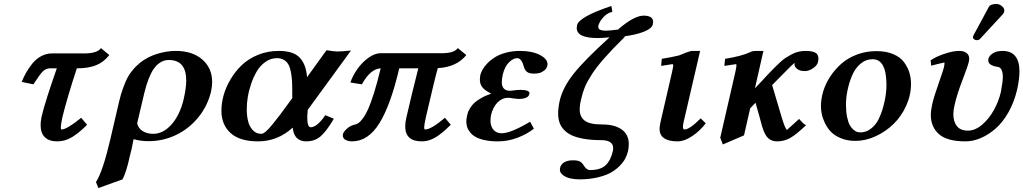

<svg xmlns="http://www.w3.org/2000/svg" viewBox="-20 -702 5170 970"><path d="M241.2 -432.1H405.8Q471.2 -432.1 490.2 -459L532.2 -423.8Q503.4 -387.2 464.6 -372.1Q425.8 -356.9 371.1 -356.9H368.2Q320.3 -211.4 294.9 -108.9Q287.1 -68.8 287.1 -58.1Q287.1 -47.9 291 -47.9Q317.9 -47.9 390.1 -106.9L419.9 -71.8Q380.9 -31.7 345 -9.8Q309.1 12.2 269 12.2Q228 12.2 206.5 -8.8Q185.1 -29.8 185.1 -69.8Q185.1 -86.4 189.9 -111.8Q209 -192.4 267.1 -356.9H233.9Q211.9 -356.9 196.3 -341.3Q180.7 -325.7 148.9 -275.9L89.8 -288.1Q98.6 -311 111.3 -333.7Q124 -356.4 142.6 -379.9Q161.1 -403.3 187 -417.7Q212.9 -432.1 241.2 -432.1Z M907.7 -200.2Q920.9 -257.3 920.9 -294.9Q920.9 -398.9 833 -398.9Q819.8 -398.9 807.9 -395.3Q795.9 -391.6 781.7 -380.9Q767.6 -370.1 755.4 -352.3Q743.2 -334.5 731 -303.7Q718.8 -272.9 709 -231.9L672.9 -79.1Q679.2 -52.7 701.4 -39.3Q723.6 -25.9 753.9 -25.9Q805.2 -25.9 847.2 -74Q889.2 -122.1 907.7 -200.2ZM599.1 204.1 477.1 248 464.8 217.8Q499.5 164.1 537.1 2.9L581.1 -186Q589.8 -224.6 601.1 -254.9Q612.3 -286.1 621.8 -305.2Q631.3 -324.2 645 -341.3Q658.7 -358.4 667 -366.5Q675.3 -374.5 689 -386.2Q726.6 -415.5 774.9 -430.2Q823.2 -444.8 867.7 -444.8Q952.1 -444.8 1002 -401.4Q1051.8 -357.9 1051.8 -288.1Q1051.8 -269 1046.9 -242.2Q1029.3 -167 981.7 -108.9Q934.1 -50.8 868.7 -19.8Q803.2 11.2 731 11.2Q689.9 11.2 654.8 1Q651.9 13.2 647.9 36.1Q646 48.3 635.7 86.9Q619.1 166 599.1 204.1Z M1388.7 -444.8Q1461.9 -444.8 1494.1 -410.9Q1526.4 -377 1531.2 -312L1629.4 -448.2Q1669.4 -441.9 1685.5 -441.9Q1705.6 -441.9 1753.4 -446.8L1534.7 -147Q1532.2 -116.2 1532.2 -111.8Q1532.2 -59.1 1549.3 -59.1Q1582 -59.1 1623.5 -120.1L1666.5 -102.1Q1629.4 -38.6 1599.6 -13.2Q1569.8 12.2 1527.3 12.2Q1465.8 12.2 1458.5 -57.1Q1382.8 12.2 1283.2 12.2Q1191.9 12.2 1145.3 -29.5Q1098.6 -71.3 1098.6 -143.1Q1098.6 -180.2 1109.6 -220.2Q1120.6 -260.3 1144.3 -300.5Q1168 -340.8 1201.2 -372.8Q1234.4 -404.8 1283.2 -424.8Q1332 -444.8 1388.7 -444.8ZM1456.5 -206.1V-241.2Q1456.5 -273.4 1455.1 -296.1Q1453.6 -318.8 1449 -341.6Q1444.3 -364.3 1436 -377.9Q1427.7 -391.6 1413.6 -399.9Q1399.4 -408.2 1379.4 -408.2Q1348.1 -408.2 1321.5 -389.6Q1294.9 -371.1 1277.8 -342.3Q1260.7 -313.5 1248.8 -278.3Q1236.8 -243.2 1231.7 -210.9Q1226.6 -178.7 1226.6 -151.9Q1226.6 -117.7 1233.2 -90.6Q1239.7 -63.5 1256.8 -44.7Q1273.9 -25.9 1300.3 -25.9Q1309.1 -25.9 1323.2 -37.8Q1337.4 -49.8 1359.4 -77.1L1395.5 -123L1437.5 -180.2Z M2210 -433.1Q2275.4 -433.1 2293 -459L2335.9 -423.8Q2286.6 -362.8 2191.9 -357.9Q2180.7 -321.8 2131.3 -108.9Q2123 -69.8 2123 -59.1Q2123 -47.9 2127.9 -47.9Q2158.2 -47.9 2228 -106.9L2257.3 -71.8Q2241.2 -55.7 2229.2 -44.9Q2217.3 -34.2 2196.8 -19Q2176.3 -3.9 2154.5 4.2Q2132.8 12.2 2111.3 12.2Q2027.3 12.2 2027.3 -63Q2027.3 -85.9 2033.2 -108.9Q2059.6 -224.6 2093.3 -356.9H1997.1Q1953.6 -170.9 1896.7 -79.3Q1839.8 12.2 1758.3 12.2Q1741.2 12.2 1726.6 5.1Q1711.9 -2 1711.9 -18.1Q1711.9 -19.5 1712.4 -22Q1712.9 -24.4 1712.9 -25.9Q1716.3 -36.6 1732.7 -52Q1749 -67.4 1774.9 -73.2Q1783.7 -75.7 1791.7 -80.8Q1799.8 -85.9 1813.2 -103.8Q1826.7 -121.6 1839.6 -150.1Q1852.5 -178.7 1869.4 -231.9Q1886.2 -285.2 1903.3 -356.9Q1851.1 -354 1808.1 -275.9L1750 -285.2Q1761.2 -317.4 1783.7 -350.6Q1806.2 -383.8 1839.1 -408.4Q1872.1 -433.1 1903.3 -433.1Z M2460.9 -121.1Q2458 -106.4 2458 -92.8Q2458 -64 2472.9 -46.4Q2487.8 -28.8 2515.1 -28.8Q2559.6 -28.8 2658.2 -86.9L2677.2 -51.8Q2641.6 -23.9 2594 -5.9Q2546.4 12.2 2495.1 12.2Q2458 12.2 2429.4 6.1Q2400.9 0 2383.5 -9.8Q2366.2 -19.5 2355.2 -33.2Q2344.2 -46.9 2340.1 -60.3Q2335.9 -73.7 2335.9 -88.9Q2335.9 -100.6 2339.8 -118.2Q2341.8 -127.9 2344.5 -135.5Q2347.2 -143.1 2355.5 -156.7Q2363.8 -170.4 2375.7 -181.6Q2387.7 -192.9 2410.2 -206.1Q2432.6 -219.2 2461.9 -229Q2432.1 -243.2 2418.2 -259.5Q2404.3 -275.9 2404.3 -299.8Q2404.3 -306.2 2406.2 -321.8Q2409.7 -335.4 2418 -350.6Q2426.3 -365.7 2442.9 -382.8Q2459.5 -399.9 2481.2 -413.3Q2502.9 -426.8 2535.9 -435.8Q2568.8 -444.8 2606.9 -444.8Q2667.5 -444.8 2706.8 -424.8Q2746.1 -404.8 2746.1 -377Q2746.1 -373 2745.1 -370.1Q2742.2 -355.5 2729.5 -345.7Q2716.8 -335.9 2704.3 -333Q2691.9 -330.1 2679.2 -330.1Q2653.3 -330.1 2642.3 -338.9Q2631.3 -347.7 2627 -363.8Q2623 -377 2619.9 -384.8Q2616.7 -392.6 2609.6 -400.4Q2602.5 -408.2 2593.3 -408.2Q2573.2 -408.2 2551.8 -387.5Q2530.3 -366.7 2520 -325.2Q2515.1 -299.8 2515.1 -288.1Q2515.1 -243.2 2557.1 -243.2Q2560.1 -244.1 2564.9 -244.1Q2593.3 -248 2608.9 -248Q2655.3 -248 2655.3 -230Q2655.3 -228 2654.3 -227.1Q2649.4 -202.1 2598.1 -202.1Q2597.7 -202.1 2571.3 -205.1Q2556.6 -208 2547.9 -208Q2517.1 -208 2493.9 -184.8Q2470.7 -161.6 2460.9 -121.1Z M3073.7 -642.1 3057.6 -637.2Q3053.7 -635.7 3044.4 -629.6Q3035.2 -623.5 3021.2 -606.7Q3007.3 -589.8 3002.4 -569.8V-565.9Q3002.4 -546.9 3041.5 -546.9Q3058.1 -546.9 3115.7 -554.2L3102.5 -553.2Q3183.6 -623 3231.4 -623Q3279.8 -623 3279.8 -590.8Q3279.8 -587.9 3277.8 -578.1Q3272.9 -557.6 3232.2 -541.5Q3191.4 -525.4 3123.5 -517.1L3138.7 -518.1Q3075.2 -455.6 3033.4 -408.2Q2991.7 -360.8 2968.5 -324.2Q2945.3 -287.6 2934.6 -261.5Q2923.8 -235.4 2916.5 -203.1Q2908.7 -172.9 2908.7 -148.9Q2908.7 -112.3 2933.6 -92.8Q2958.5 -73.2 3021.5 -73.2Q3086.4 -73.2 3121.6 -47.4Q3156.7 -21.5 3156.7 25.9Q3156.7 44.4 3152.8 62Q3148.4 80.6 3138.9 98.9Q3129.4 117.2 3110.1 136.7Q3090.8 156.2 3064.7 170.7Q3038.6 185.1 2997.8 194.6Q2957 204.1 2907.7 204.1Q2883.8 204.1 2862.3 199.5Q2840.8 194.8 2824.7 183.1Q2808.6 171.4 2808.6 154.8Q2808.6 148.9 2809.6 146Q2813.5 128.4 2830.1 118.2Q2846.7 107.9 2874.5 107.9Q2898.9 107.9 2909.7 113.8Q2920.4 119.6 2927.7 131.8Q2942.9 157.2 2960.4 157.2Q3013.2 157.2 3039.1 133.3Q3064.9 109.4 3075.7 63Q3077.6 57.1 3077.6 45.9Q3077.6 5.9 3015.6 5.9Q2965.8 5.9 2928 -1Q2890.1 -7.8 2866.2 -19.5Q2842.3 -31.2 2827.1 -48.6Q2812 -65.9 2805.9 -85.4Q2799.8 -105 2799.8 -128.9Q2799.8 -157.7 2807.6 -192.9Q2823.2 -260.3 2878.4 -329.8Q2933.6 -399.4 3059.6 -513.2Q3017.6 -509.8 2998.5 -509.8Q2893.6 -509.8 2893.6 -561Q2893.6 -563.5 2895.5 -575.2Q2905.8 -617.2 3068.8 -671.9Z M3517.1 -444.8 3433.1 -83Q3430.2 -69.8 3430.2 -61Q3430.2 -47.9 3438.5 -47.9Q3463.9 -47.9 3520 -104L3545.4 -79.1Q3517.1 -41.5 3477.5 -14.6Q3438 12.2 3403.3 12.2Q3312 12.2 3312 -51.8Q3312 -57.6 3316.4 -83L3375 -336.9Q3381.3 -364.7 3381.3 -371.1Q3381.3 -377.9 3376.5 -377.9Q3374.5 -377.9 3320.3 -369.1L3323.2 -404.8Q3374 -413.1 3410.2 -421.9Q3417 -424.3 3431.2 -430.2L3445.3 -436Q3467.3 -444.8 3480.5 -444.8Z M4112.8 -390.1Q4109.9 -373 4088.6 -357.9Q4067.4 -342.8 4045.9 -342.8Q4021.5 -342.8 4007.6 -353.5Q3993.7 -364.3 3993.7 -378.9Q3993.7 -381.8 3995.1 -384.8Q3986.3 -379.9 3922.9 -314.9L3880.9 -272L3928.7 -110.8Q3948.2 -45.9 3957 -45.9Q3956.5 -45.9 3962.4 -51.8L3985.4 -72.3L4017.1 -101.1Q4044.9 -69.8 4052.7 -69.8Q4002 -21.5 3971.4 -4.6Q3940.9 12.2 3905.8 12.2Q3878.4 12.2 3860.6 -4.2Q3842.8 -20.5 3830.1 -64L3815.9 -116.2Q3805.2 -155.3 3796.9 -183.1L3770 -154.8L3738.8 -18.1L3631.8 27.8L3618.7 -5.9L3694.8 -336.9Q3700.7 -365.2 3700.7 -372.1Q3700.7 -377.9 3697.8 -377.9Q3693.8 -377.9 3639.6 -369.1L3643.1 -404.8Q3725.1 -418 3769 -438Q3779.8 -444.8 3799.8 -444.8H3836.9L3793.9 -255.9L3824.7 -288.1Q3846.7 -311 3858.9 -325.2L3890.1 -357.4L3918.5 -384.8Q3936.5 -401.9 3949.2 -409.9Q3961.9 -418 3979.5 -427.5Q3997.1 -437 4014.4 -440.9Q4031.7 -444.8 4050.8 -444.8Q4081.5 -444.8 4098.1 -436.5Q4114.7 -428.2 4114.7 -405.8Q4114.7 -396 4112.8 -390.1Z M4326.7 -33.2Q4356 -33.2 4380.1 -52Q4404.3 -70.8 4418.2 -98.6Q4432.1 -126.5 4441.7 -160.6Q4451.2 -194.8 4454.8 -222.4Q4458.5 -250 4458.5 -272Q4458.5 -402.8 4388.7 -402.8Q4354 -402.8 4326.9 -379.6Q4299.8 -356.4 4284.7 -320.1Q4269.5 -283.7 4261.7 -245.8Q4253.9 -208 4253.9 -172.9Q4253.9 -137.7 4259.5 -111.1Q4265.1 -84.5 4272.9 -70.3Q4280.8 -56.2 4291.3 -47.1Q4301.8 -38.1 4310.1 -35.6Q4318.4 -33.2 4326.7 -33.2ZM4127.4 -165Q4127.4 -201.7 4138.9 -240.2Q4150.4 -278.8 4174.3 -315.2Q4198.2 -351.6 4231 -380.4Q4263.7 -409.2 4309.6 -426.5Q4355.5 -443.8 4407.7 -443.8Q4457 -443.8 4492.9 -428.5Q4528.8 -413.1 4547.4 -387.7Q4565.9 -362.3 4574.2 -335.2Q4582.5 -308.1 4582.5 -278.8Q4582.5 -221.2 4557.9 -167.2Q4533.2 -113.3 4493.7 -75Q4454.1 -36.6 4403.3 -13.4Q4352.5 9.8 4301.8 9.8Q4261.2 9.8 4229 -3.4Q4196.8 -16.6 4178.2 -35.9Q4159.7 -55.2 4147.7 -80.1Q4135.7 -105 4131.6 -125.7Q4127.4 -146.5 4127.4 -165Z M5012.7 -682.1Q5027.3 -682.1 5040.5 -672.1Q5053.7 -662.1 5053.7 -648.9V-645Q5051.8 -635.3 5044.4 -627.9L4931.6 -505.9Q4925.8 -499 4913.6 -499Q4908.2 -499 4901.9 -503.2Q4895.5 -507.3 4895.5 -512.2Q4895.5 -518.1 4898.4 -523.9L4975.6 -667Q4979.5 -674.8 4990.7 -678.5Q5002 -682.1 5012.7 -682.1ZM5118.7 -250Q5104 -186.5 5075.2 -135.5Q5046.4 -84.5 5010.5 -53Q4974.6 -21.5 4935.3 -4.6Q4896 12.2 4857.4 12.2Q4765.1 12.2 4723.9 -24.2Q4682.6 -60.5 4682.6 -121.1Q4682.6 -143.1 4689.5 -174.8Q4696.8 -209.5 4725.6 -291Q4745.1 -346.7 4748.5 -360.8Q4750.5 -369.1 4751.2 -375Q4752 -380.9 4751.7 -383.5Q4751.5 -386.2 4750.5 -386.2Q4747.6 -386.2 4731 -381.8L4699.2 -374L4684.6 -370.1L4681.6 -397Q4703.6 -413.6 4748.5 -429.2Q4793.5 -444.8 4826.7 -444.8Q4849.1 -444.8 4862.8 -434.6Q4876.5 -424.3 4876.5 -405.8Q4876.5 -397.9 4875.5 -394Q4870.6 -370.1 4842.3 -296.9Q4814.9 -226.1 4802.7 -171.9Q4796.4 -145.5 4796.4 -125Q4796.4 -87.9 4814.2 -64.9Q4832 -42 4870.6 -42Q4906.2 -42 4941.2 -71.5Q4976.1 -101.1 5000.7 -145.3Q5025.4 -189.5 5036.6 -237.8Q5046.4 -291.5 5046.4 -312Q5046.4 -358.4 5022.5 -363.8Q4972.7 -370.6 4972.7 -397Q4972.7 -401.9 4973.6 -404.8Q4977.5 -420.9 4996.3 -432.9Q5015.1 -444.8 5044.4 -444.8Q5130.4 -444.8 5130.4 -340.8Q5130.4 -302.7 5118.7 -250Z"/></svg>

Font: Linux Libertine G
Style: Bold Italic
Weight: 700
Italic angle: -11.5°
Designer: Philipp H. Poll
Foundry: Philipp H. Poll
Version: Version 4.1.0